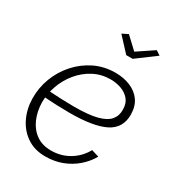

<svg xmlns="http://www.w3.org/2000/svg" viewBox="-177 -841 885 961"><g transform="rotate(30 266.0 -360.0)"><path d="M229 10Q167 10 122.5 -20Q78 -50 54 -100Q30 -150 29 -210Q28 -271 49.5 -328Q71 -385 111.5 -430.5Q152 -476 206.5 -502.5Q261 -529 326 -529Q373 -529 411.5 -513Q450 -497 472.5 -466Q495 -435 496 -387Q497 -308 430.5 -274Q364 -240 226 -240Q192 -240 152 -241.5Q112 -243 62 -247L71 -284Q122 -281 159 -279.5Q196 -278 229 -278Q313 -278 361 -290.5Q409 -303 429.5 -327.5Q450 -352 449 -387Q449 -423 430.5 -445Q412 -467 383 -477.5Q354 -488 321 -488Q268 -488 223.5 -464.5Q179 -441 146.5 -401.5Q114 -362 97 -314Q80 -266 80 -217Q81 -165 99.5 -122.5Q118 -80 153 -55Q188 -30 239 -30Q297 -30 344 -58.5Q391 -87 417 -135L460 -122Q438 -83 403 -53Q368 -23 324 -6.5Q280 10 229 10ZM252 -713 286 -730 353 -667 447 -730 473 -713 364 -632H327Z"/></g></svg>

Font: Raleway Thin Light
Style: Italic
Weight: 300
Italic angle: -12°
Version: Version 4.026